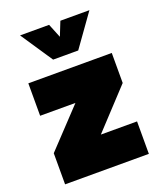

<svg xmlns="http://www.w3.org/2000/svg" viewBox="-136 -813 750 898"><g transform="rotate(-20 239.5 -363.5)"><path d="M31.6 0V-154.9L207.3 -341.3H31.6V-502.8H446.9V-353.4L268.4 -161.5H448.5V0ZM178.5 -567.3 71.9 -726.6H216.4L244.7 -656.8L272.5 -726.6H417.1L303.4 -567.3Z"/></g></svg>

Font: Titillium Web SemiBold
Style: Regular
Weight: 600
Designer: Mohamed Gaber, Accademia di Belle Arti di Urbino
Foundry: Kief Type Foundry, Accademia di Belle Arti di Urbino
Version: Version 3.000; ttfautohint (v1.8.4)